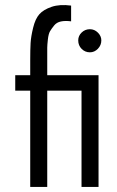

<svg xmlns="http://www.w3.org/2000/svg" viewBox="-20 -736 459 756"><path d="M166 -440H368V0H301V-379H166V0H99V-379H40V-440H99V-500Q99 -542 100.5 -567Q102 -592 110.5 -627Q119 -662 135 -680Q151 -698 183 -709Q215 -720 260 -714V-652Q237 -655 220 -651.5Q203 -648 193 -635.5Q183 -623 177 -613Q171 -603 168.5 -580.5Q166 -558 166 -548.5Q166 -539 166 -515Q166 -505 166 -500ZM334 -530Q315 -530 301.5 -543.5Q288 -557 288 -577Q288 -595 301.5 -608Q315 -621 334 -621Q352 -621 365.5 -607.5Q379 -594 379 -577Q379 -558 365.5 -544Q352 -530 334 -530Z"/></svg>

Font: Arcon
Style: Regular
Weight: 400
Designer: M. Zarth
Foundry: martin zarth - visuelle & digitale kommunikation
Version: Version 1.131;PS 001.131;hotconv 1.0.70;makeotf.lib2.5.58329